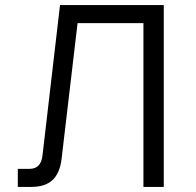

<svg xmlns="http://www.w3.org/2000/svg" viewBox="-20 -735 770 755"><path d="M50 0V-71H96Q141 -71 147 -123L216 -715H624V0H544V-644H285L222 -109Q215 -53 186 -26.5Q157 0 103 0Z"/></svg>

Font: Wix Madefor Text
Style: Regular
Weight: 400
Designer: Dalton Maag Ltd
Foundry: Dalton Maag Ltd
Version: Version 3.100